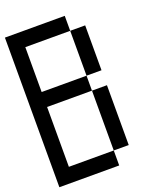

<svg xmlns="http://www.w3.org/2000/svg" viewBox="-153 -1003 806 1005"><g transform="rotate(-20 250.0 -500.5)"><path d="M0 -83.3V-916.7H333.3V-833.3H83.3V-583.3H333.3V-500H83.3V-166.7H333.3V-83.3ZM333.3 -166.7V-500H416.7V-166.7ZM333.3 -583.3V-833.3H416.7V-583.3Z"/></g></svg>

Font: GalmuriMono11 Regular
Style: Regular
Weight: 400
Designer: Lee Minseo (quiple)
Version: Version 2.399;hotconv 1.1.1;makeotfexe 2.6.0 DEVELOPMENT